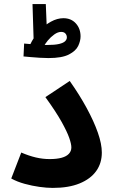

<svg xmlns="http://www.w3.org/2000/svg" viewBox="-20 -913 557 939"><path d="M35 -40 84 -167Q121 -151 155 -143Q189 -135 223 -135Q258 -135 281.5 -141.5Q305 -148 317 -161Q329 -174 329 -192Q329 -209 318.5 -239Q308 -269 281 -317.5Q254 -366 202 -438L321 -517Q369 -449 404 -384.5Q439 -320 458.5 -264.5Q478 -209 478 -167Q478 -115 450.5 -76.5Q423 -38 369.5 -16Q316 6 238 6Q209 6 173 1Q137 -4 100.5 -14Q64 -24 35 -40ZM217 -629Q199 -629 174 -630.5Q149 -632 127.5 -634Q106 -636 95 -637L98 -700Q118 -698 150 -695.5Q182 -693 210 -693Q248 -693 269 -698Q290 -703 298.5 -711.5Q307 -720 307 -730Q307 -741 300 -749Q293 -757 279 -757Q263 -757 245.5 -744.5Q228 -732 213.5 -714.5Q199 -697 191 -680L127 -694Q145 -732 171.5 -761Q198 -790 229 -807Q260 -824 290 -824Q328 -824 351 -798.5Q374 -773 374 -735Q374 -713 362.5 -688.5Q351 -664 317 -646.5Q283 -629 217 -629ZM145 -701 139 -893H204L211 -722Z"/></svg>

Font: Noto Sans
Style: Bold
Weight: 700
Designer: Monotype Design Team
Foundry: Monotype Imaging Inc.
Version: Version 2.000;GOOG;noto-source:20170915:90ef993387c0; ttfaut